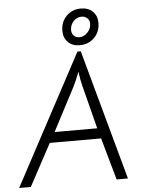

<svg xmlns="http://www.w3.org/2000/svg" viewBox="-82 -982 814 1032"><g transform="rotate(-5 325.0 -466.0)"><path d="M355 -703H373L566 0H505L441 -227H164L42 0H-21ZM365 -518Q356 -552 351 -595Q333 -547 317 -516L195 -283H425ZM284 -821Q284 -869 315 -900.5Q346 -932 393 -932Q433 -932 457 -908.5Q481 -885 481 -848Q481 -799 449.5 -767.5Q418 -736 371 -736Q331 -736 307.5 -759.5Q284 -783 284 -821ZM436 -846Q436 -865 424 -876.5Q412 -888 393 -888Q367 -888 349 -868Q331 -848 331 -821Q331 -802 342.5 -790.5Q354 -779 372 -779Q397 -779 416.5 -799.5Q436 -820 436 -846Z"/></g></svg>

Font: Bellota Text
Style: Italic
Weight: 400
Italic angle: -7.5°
Designer: Kemie Guaida
Foundry: Kemie Guaida
Version: Version 4.001